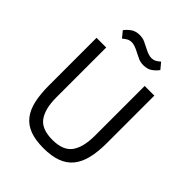

<svg xmlns="http://www.w3.org/2000/svg" viewBox="-251 -1033 1179 1179"><g transform="rotate(45 339.0 -443.0)"><path d="M172 -698V-266Q172 -166 209 -114.5Q246 -63 339 -63Q432 -63 469 -114.5Q506 -166 506 -266V-698H590V-286Q590 -210 576.5 -154Q563 -98 533 -61Q503 -24 454.5 -6Q406 12 336 12Q266 12 218.5 -6Q171 -24 142 -61Q113 -98 100.5 -154Q88 -210 88 -286V-698ZM410 -782Q384 -782 365 -791Q346 -800 330 -808Q306 -821 289.5 -826.5Q273 -832 260 -832Q243 -832 230 -825Q217 -818 202 -805L169 -845Q183 -865 206 -881.5Q229 -898 264 -898Q290 -898 309 -889Q328 -880 344 -872Q368 -859 384.5 -853.5Q401 -848 414 -848Q431 -848 444 -855Q457 -862 472 -875L505 -835Q491 -815 468 -798.5Q445 -782 410 -782Z"/></g></svg>

Font: IBM Plex Sans
Style: Regular
Weight: 400
Designer: Mike Abbink, Paul van der Laan, Pieter van Rosmalen
Foundry: Bold Monday
Version: Version 3.005